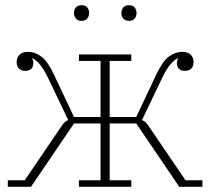

<svg xmlns="http://www.w3.org/2000/svg" viewBox="-20 -717 807 737"><path d="M10 -25H75L217 -234Q229 -252 242 -256L164 -419Q147 -454 132 -471Q117 -488 105 -493H103Q108 -485 108 -477Q108 -445 77 -445Q62 -445 53 -453.5Q44 -462 44 -479Q44 -496 55 -507Q66 -518 88 -518Q114 -518 138.5 -500Q163 -482 187 -431L264 -268H366V-483H283V-508H484V-483H401V-268H503L580 -431Q604 -482 628.5 -500Q653 -518 679 -518Q701 -518 712 -507Q723 -496 723 -479Q723 -462 714 -453.5Q705 -445 690 -445Q659 -445 659 -477Q659 -485 664 -493H662Q650 -488 635 -471Q620 -454 603 -419L525 -256Q538 -252 550 -234L692 -25H757V0H668L503 -243H401V-25H484V0H283V-25H366V-243H264L99 0H10ZM293 -637Q278 -637 271 -646Q264 -655 264 -666V-668Q264 -679 271 -688Q278 -697 293 -697Q308 -697 315 -688Q322 -679 322 -668V-666Q322 -655 315 -646Q308 -637 293 -637ZM475 -637Q460 -637 453 -646Q446 -655 446 -666V-668Q446 -679 453 -688Q460 -697 475 -697Q490 -697 497 -688Q504 -679 504 -668V-666Q504 -655 497 -646Q490 -637 475 -637Z"/></svg>

Font: IBM Plex Serif ExtLt
Style: Regular
Weight: 200
Designer: Mike Abbink, Paul van der Laan, Pieter van Rosmalen
Foundry: Bold Monday
Version: Version 3.001